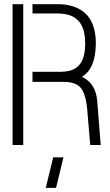

<svg xmlns="http://www.w3.org/2000/svg" viewBox="-20 -704 536 932"><path d="M202.1 208 238.3 59.6H288.1L252 208ZM41 0V-683.6H92.8V0ZM137.7 -306.6V-355.5H275.4Q367.2 -355.5 386.7 -432.6Q393.6 -459 393.6 -494.1Q393.6 -608.4 312.5 -631.8Q287.1 -638.7 253.9 -638.7H137.7V-683.6H273.4Q444.3 -673.8 445.3 -494.1Q444.3 -371.1 377.9 -331.1Q445.3 -299.8 452.1 -211.9L468.8 0H418L403.3 -173.8Q395.5 -260.7 362.3 -287.1Q335 -307.6 285.2 -306.6Z"/></svg>

Font: Post No Bills Colombo
Style: Regular
Weight: 500
Designer: Kosala Senevirathne, Siva Puranthara, Lasantha Premarathna, Tharique Azeez
Foundry: Mooniak
Version: Version 1.220 ; ttfautohint (v1.5)